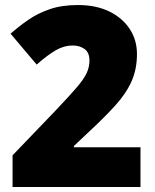

<svg xmlns="http://www.w3.org/2000/svg" viewBox="-20 -744 618 764"><path d="M30 -126 200 -303Q254 -360 283.5 -394Q313 -428 324.5 -452.5Q336 -477 336 -503Q336 -535 316.5 -549Q297 -563 269 -563Q235 -563 202 -544Q169 -525 126 -487L22 -610Q55 -639 92.5 -665Q130 -691 178 -707.5Q226 -724 290 -724Q362 -724 414.5 -698.5Q467 -673 496 -629Q525 -585 525 -529Q525 -469 503.5 -420.5Q482 -372 438.5 -324Q395 -276 328 -214L274 -163V-158H539V0H30Z"/></svg>

Font: Noto Sans Bengali UI Black
Style: Regular
Weight: 900
Designer: Jelle Bosma - Monotype Design Team
Foundry: Monotype Imaging Inc.
Version: Version 2.003; ttfautohint (v1.8.4.7-5d5b)